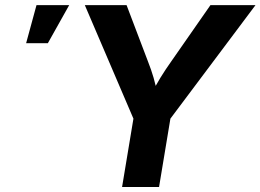

<svg xmlns="http://www.w3.org/2000/svg" viewBox="-20 -748 1042 768"><path d="M468.3 0 513.7 -273.4 319.3 -727.5H486.3L571.8 -502.4Q585 -469.2 594.5 -436.5Q604 -403.8 612.3 -360.8H579.6Q601.6 -404.3 621.8 -437.3Q642.1 -470.2 665 -502.4L821.8 -727.5H1002L661.6 -273.4L616.2 0ZM84.5 -575.2 126 -727.5H256.8L171.4 -575.2Z"/></svg>

Font: Inter 18pt
Style: Bold Italic
Weight: 700
Italic angle: -9.3988°
Designer: Rasmus Andersson
Foundry: rsms
Version: Version 4.001;git-66647c0bb